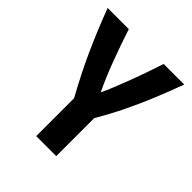

<svg xmlns="http://www.w3.org/2000/svg" viewBox="-191 -818 943 943"><g transform="rotate(45 280.0 -346.5)"><path d="M212 0V-263Q151 -373 104.5 -476Q58 -579 15 -693H162Q188 -613 219.5 -529Q251 -445 284 -376Q297 -402 312.5 -441Q328 -480 345 -524.5Q362 -569 377 -613Q392 -657 404 -693H547Q519 -617 490 -546.5Q461 -476 427.5 -406.5Q394 -337 351 -264V0Z"/></g></svg>

Font: Ubuntu Sans Mono
Style: Bold
Weight: 700
Monospace: yes
Designer: Dalton Maag Ltd
Foundry: Dalton Maag Ltd
Version: Version 1.006